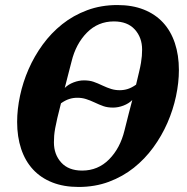

<svg xmlns="http://www.w3.org/2000/svg" viewBox="-20 -730 741 762"><path d="M292 12Q233 12 187.5 -6Q142 -24 111 -57.5Q80 -91 64 -139Q48 -187 48 -246Q48 -296 59.5 -350Q71 -404 93.5 -455.5Q116 -507 149.5 -553Q183 -599 227 -634Q271 -669 326 -689.5Q381 -710 446 -710Q505 -710 550.5 -692Q596 -674 627 -640.5Q658 -607 674 -559Q690 -511 690 -452Q690 -402 678.5 -348Q667 -294 644.5 -242.5Q622 -191 588.5 -145Q555 -99 511 -64Q467 -29 412 -8.5Q357 12 292 12ZM264 -486Q257 -458 249.5 -430Q242 -402 237 -381Q251 -395 272 -403Q293 -411 313 -411Q335 -411 351 -405.5Q367 -400 388 -390Q405 -382 421 -377Q437 -372 455 -372Q472 -372 487.5 -377Q503 -382 520 -394Q527 -424 532 -444.5Q537 -465 539.5 -480.5Q542 -496 543 -508Q544 -520 544 -533Q544 -581 515 -613Q486 -645 432 -645Q369 -645 325 -600.5Q281 -556 264 -486ZM306 -53Q369 -53 413 -97.5Q457 -142 474 -212Q482 -246 490.5 -277.5Q499 -309 505 -333Q491 -319 470 -311Q449 -303 429 -303Q407 -303 391 -308.5Q375 -314 354 -324Q337 -332 321 -337Q305 -342 287 -342Q270 -342 254.5 -337Q239 -332 222 -320Q213 -285 207.5 -261.5Q202 -238 199 -221Q196 -204 195 -191.5Q194 -179 194 -165Q194 -117 223 -85Q252 -53 306 -53Z"/></svg>

Font: IBM Plex Serif
Style: Bold Italic
Weight: 700
Italic angle: -14°
Designer: Mike Abbink, Paul van der Laan, Pieter van Rosmalen
Foundry: Bold Monday
Version: Version 3.001